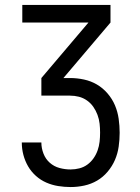

<svg xmlns="http://www.w3.org/2000/svg" viewBox="-20 -755 565 775"><path d="M265 0Q240 0 215 -4Q190 -8 167 -18Q144 -28 125 -45Q106 -62 93.5 -83.5Q81 -105 74.5 -129.5Q68 -154 68 -179V-180H147V-179Q147 -157 155.5 -135Q164 -113 181 -98Q198 -83 220 -77Q242 -71 265 -71Q283 -71 300.5 -75.5Q318 -80 332.5 -90.5Q347 -101 357.5 -116Q368 -131 374 -148Q380 -165 382 -183Q384 -201 384 -219V-220Q384 -238 382 -256Q380 -274 373.5 -291.5Q367 -309 356.5 -324Q346 -339 331 -349.5Q316 -360 298.5 -364.5Q281 -369 262 -369H147V-440L337 -664H70V-735H426V-664L236 -440H263Q291 -440 319 -434Q347 -428 371 -414Q395 -400 414 -378Q433 -356 444 -330Q455 -304 459 -275.5Q463 -247 463 -219Q463 -191 459 -163Q455 -135 444 -109.5Q433 -84 414.5 -62Q396 -40 372 -26Q348 -12 320.5 -6Q293 0 265 0Z"/></svg>

Font: Iosevka Pride
Style: Regular
Weight: 400
Monospace: yes
Designer: Belleve Invis
Foundry: Belleve Invis
Version: Version 30.3.1; ttfautohint (v1.8.4)